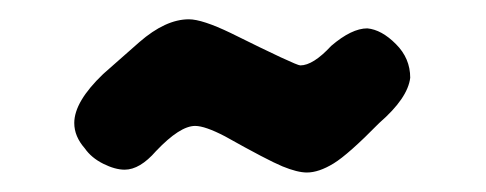

<svg xmlns="http://www.w3.org/2000/svg" viewBox="-20 -219 499 197"><path d="M210.9 -79.1Q190.4 -89.8 180.2 -89.8Q164.6 -89.8 140.1 -64Q123.5 -44.9 107.9 -44.9Q98.1 -44.9 85.9 -51Q73.7 -57.1 66.9 -66.9Q56.2 -79.1 56.2 -92.8Q56.2 -114.7 85.9 -143.1L123 -175.8Q149.9 -199.2 173.8 -199.2Q187.5 -199.2 216.8 -185.1Q283.7 -151.9 288.1 -151.9Q301.3 -151.9 319.8 -171.9Q340.8 -189.9 356.9 -189.9Q371.6 -188.5 386.2 -173.8Q400.9 -159.2 400.9 -139.2Q398.4 -118.2 369.1 -92.8Q337.4 -60.5 322.3 -51.3Q307.1 -42 294.9 -42Q285.2 -42 269.8 -48.3Q254.4 -54.7 210.9 -79.1Z"/></svg>

Font: Concert One
Style: Regular
Weight: 400
Designer: Johan Kallas, Mihkel Virkus
Foundry: Johan Kallas, Mihkel Virkus
Version: Version 1.003